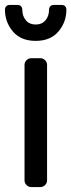

<svg xmlns="http://www.w3.org/2000/svg" viewBox="-24 -755 288 775"><path d="M139 0H102Q91 0 83 -8Q75 -16 75 -27V-493Q75 -504 83 -512Q91 -520 102 -520H139Q150 -520 158 -512Q166 -504 166 -493V-27Q166 -16 158 -8Q150 0 139 0ZM15 -735H47Q56 -735 61 -729.5Q66 -724 66 -716Q66 -690 80.5 -673Q95 -656 120 -656Q145 -656 159.5 -673Q174 -690 174 -716Q174 -724 179 -729.5Q184 -735 193 -735H225Q234 -735 239 -729.5Q244 -724 244 -716Q244 -666 212 -628Q180 -590 120 -590Q60 -590 28 -628Q-4 -666 -4 -716Q-4 -724 1 -729.5Q6 -735 15 -735Z"/></svg>

Font: Rubik
Style: Regular
Weight: 400
Designer: Hubert & Fischer
Foundry: Hubert & Fischer
Version: Version 1.100